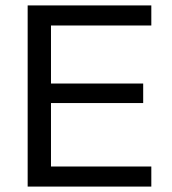

<svg xmlns="http://www.w3.org/2000/svg" viewBox="-20 -688 633 708"><path d="M82 0V-668H538V-594H168V-380H508V-308H168V-74H538V0Z"/></svg>

Font: Gantari
Style: Regular
Weight: 400
Designer: Anugrah Pasau
Foundry: Lafontype
Version: Version 1.000; ttfautohint (v1.8.3)